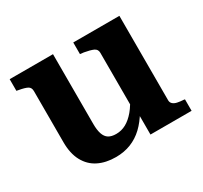

<svg xmlns="http://www.w3.org/2000/svg" viewBox="-114 -665 875 829"><g transform="rotate(-30 323.0 -250.5)"><path d="M233 -511V-163Q233 -133 239.5 -113.5Q246 -94 260 -85Q274 -76 298 -76Q324 -76 347 -88.5Q370 -101 391.5 -126.5Q413 -152 432 -193L434 -108Q411 -69 383.5 -43Q356 -17 322 -3.5Q288 10 247 10Q197 10 160 -8.5Q123 -27 102.5 -65Q82 -103 82 -159V-414Q82 -432 69 -439Q56 -446 27 -451L17 -453V-511ZM564 -511V-90Q564 -79 571.5 -72Q579 -65 592.5 -62Q606 -59 625 -58L629 -57V0H424V-111L413 -113V-414Q413 -432 397 -439Q381 -446 352 -451L334 -453V-511Z"/></g></svg>

Font: Roboto Serif 28pt SemiBold
Style: Regular
Weight: 600
Designer: Greg Gazdowicz
Foundry: Commercial Type
Version: Version 1.008